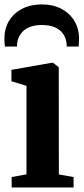

<svg xmlns="http://www.w3.org/2000/svg" viewBox="-22 -828 370 848"><path d="M29.5 0V-46L95 -58V-449L28.5 -469V-519.5L205 -550.5H212.5L237.5 -531L238 -57.5L303 -46V0ZM163 -808.5Q212 -808.5 248.8 -789.2Q285.5 -770 306.2 -736Q327 -702 327 -657.5Q327 -649 326.5 -639.2Q326 -629.5 325.5 -622.5H272.5Q273 -626.5 272.5 -631.8Q272 -637 271 -643Q267.5 -663.5 255.5 -680.2Q243.5 -697 220.8 -707.2Q198 -717.5 163 -717.5Q128 -717.5 105.5 -707.2Q83 -697 70.8 -680Q58.5 -663 54.5 -643Q54 -637 53.5 -631.8Q53 -626.5 53 -622.5H-0.5Q-1.5 -629.5 -2 -639.2Q-2.5 -649 -2.5 -658Q-2.5 -702 18 -736Q38.5 -770 75.8 -789.2Q113 -808.5 163 -808.5Z"/></svg>

Font: Merriweather 60pt
Style: Bold
Weight: 700
Version: Version 2.100